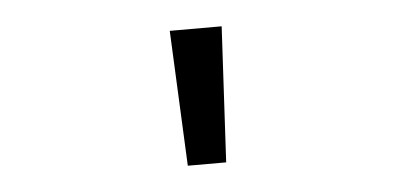

<svg xmlns="http://www.w3.org/2000/svg" viewBox="-31 -793 712 339"><g transform="rotate(-5 325.0 -623.0)"><path d="M290 -503 279 -743H371L358 -503Z"/></g></svg>

Font: Azeret Mono Light
Style: Regular
Weight: 300
Designer: Martin Vácha
Foundry: Displaay
Version: Version 1.002